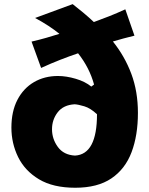

<svg xmlns="http://www.w3.org/2000/svg" viewBox="-20 -885 715 921"><path d="M177.2 -559.1 131.3 -685.5Q167.5 -693.8 201.2 -703.4Q234.9 -712.9 265.1 -722.7Q216.3 -762.2 148.4 -798.8L328.6 -865.2Q353 -846.2 378.9 -824.7Q404.8 -803.2 430.2 -779.3Q465.3 -792 503.7 -807.1Q542 -822.3 581.1 -840.3L625 -713.9Q598.1 -707.5 572 -700.4Q545.9 -693.4 521.5 -686Q578.1 -615.7 609.9 -531Q641.6 -446.3 641.6 -343.8Q641.6 -235.8 611.1 -155Q580.6 -74.2 514.4 -29.3Q448.2 15.6 340.8 15.6Q234.9 15.6 167.2 -24.9Q99.6 -65.4 67.1 -131.3Q34.7 -197.3 34.7 -272.9Q34.7 -350.6 63.5 -406Q92.3 -461.4 142.8 -491Q193.4 -520.5 257.8 -520.5Q297.9 -520.5 343.3 -507.1Q388.7 -493.7 418 -469.7L431.2 -479.5Q409.2 -560.1 354.5 -629.4Q312.5 -615.2 268.8 -598.1Q225.1 -581.1 177.2 -559.1ZM445.3 -336.9Q414.1 -366.2 384.8 -375Q355.5 -383.8 338.4 -384.8Q284.2 -381.8 256.8 -346.4Q229.5 -311 229.5 -265.1Q229.5 -218.3 257.6 -179.9Q285.6 -141.6 339.8 -138.7Q445.3 -144.5 445.3 -336.9Z"/></svg>

Font: Pinar-DS2-FD ExtraBold
Style: Regular
Weight: 800
Designer: Amin Abedi
Version: Version 3.000